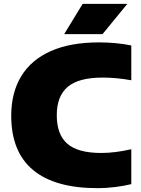

<svg xmlns="http://www.w3.org/2000/svg" viewBox="-20 -971 736 1001"><path d="M38.5 -368Q38.5 -488 90.8 -573.8Q143 -659.5 245.2 -704.8Q347.5 -750 495.5 -750Q586.5 -750 664.5 -734V-552.5Q588 -566.5 515 -566.5Q390 -566.5 333 -518.2Q276 -470 276 -370Q276 -269.5 331.2 -221.5Q386.5 -173.5 507.5 -173.5Q579.5 -173.5 664.5 -193V-11Q626 -1.5 579.8 4.2Q533.5 10 489 10Q266 10 152.2 -84.8Q38.5 -179.5 38.5 -368ZM314.5 -793 411 -951H644L514.5 -793Z"/></svg>

Font: Encode Sans Semi Expanded Black
Style: Regular
Weight: 900
Width: 6
Designer: Multiple Designers
Foundry: Impallari Type
Version: Version 2.000